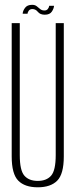

<svg xmlns="http://www.w3.org/2000/svg" viewBox="-20 -771 322 796"><path d="M136.5 5.5Q83 5.5 55.8 -22Q28.5 -49.5 28.5 -122.5V-675H62V-128Q62 -64.5 81 -42.8Q100 -21 136.5 -21Q173 -21 192 -42.8Q211 -64.5 211 -128V-675H244.5V-122.5Q244.5 -49.5 217.2 -22Q190 5.5 136.5 5.5ZM165.5 -710Q146.5 -710 137 -721.8Q127.5 -733.5 114.5 -733.5Q104.5 -733.5 99.5 -727Q94.5 -720.5 94 -714H74Q74.5 -726 83.8 -738.5Q93 -751 113 -751Q125 -751 132.2 -745.2Q139.5 -739.5 146.5 -733.5Q153.5 -727.5 164.5 -727.5Q173.5 -727.5 178.5 -734Q183.5 -740.5 184 -747H204Q203.5 -736 195 -723Q186.5 -710 165.5 -710Z"/></svg>

Font: Anybody Condensed ExtraLight
Style: Regular
Weight: 200
Width: 3
Designer: Tyler Finck
Foundry: Etcetera Type Company
Version: Version 1.010; ttfautohint (v1.8.3) -l 8 -r 50 -G 200 -x 14 